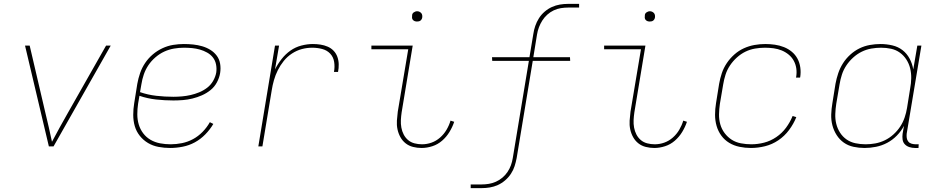

<svg xmlns="http://www.w3.org/2000/svg" viewBox="-20 -755 4840 990"><path d="M232 0 109 -520H133L214 -173Q223 -136 231.5 -99Q240 -62 248 -24Q268 -62 288.5 -99Q309 -136 330 -173L527 -520H551L256 0Z M857 8Q827 8 797.5 2.5Q768 -3 743.5 -17.5Q719 -32 701 -54.5Q683 -77 675 -104.5Q667 -132 667 -162.5Q667 -193 672 -223L688 -323Q693 -351 702.5 -378.5Q712 -406 728.5 -430.5Q745 -455 768 -474.5Q791 -494 818 -506.5Q845 -519 873 -523.5Q901 -528 928 -528Q953 -528 976.5 -525.5Q1000 -523 1022.5 -516.5Q1045 -510 1064.5 -498Q1084 -486 1097.5 -468Q1111 -450 1115 -426.5Q1119 -403 1115 -378Q1111 -354 1098.5 -330.5Q1086 -307 1065.5 -290.5Q1045 -274 1021 -263.5Q997 -253 972.5 -247Q948 -241 923.5 -239Q899 -237 874 -237Q829 -237 784.5 -242Q740 -247 699 -261L692 -220Q688 -193 688 -165.5Q688 -138 695.5 -113Q703 -88 718.5 -67.5Q734 -47 756.5 -34Q779 -21 805.5 -16Q832 -11 860 -11Q889 -11 918.5 -17Q948 -23 975 -37.5Q1002 -52 1024.5 -75Q1047 -98 1062 -125L1080 -116Q1063 -87 1038.5 -62Q1014 -37 984.5 -21Q955 -5 922 1.5Q889 8 857 8ZM874 -256Q896 -256 918.5 -258Q941 -260 963 -265Q985 -270 1007 -279Q1029 -288 1048 -302.5Q1067 -317 1079 -338Q1091 -359 1095 -381Q1098 -402 1094 -422.5Q1090 -443 1078 -458.5Q1066 -474 1048 -484Q1030 -494 1010.5 -499.5Q991 -505 970.5 -507Q950 -509 928 -509Q903 -509 877 -504.5Q851 -500 827 -489Q803 -478 781.5 -459.5Q760 -441 745 -418.5Q730 -396 721.5 -371Q713 -346 709 -320L702 -280Q742 -266 786 -261Q830 -256 874 -256Z M1312 0 1398 -520H1419L1398 -397Q1412 -425 1432 -450.5Q1452 -476 1477.5 -494Q1503 -512 1533.5 -520Q1564 -528 1593 -528Q1613 -528 1632.5 -525Q1652 -522 1669.5 -514.5Q1687 -507 1700 -493.5Q1713 -480 1719.5 -462Q1726 -444 1726.5 -424Q1727 -404 1723 -384H1702Q1707 -410 1703 -435.5Q1699 -461 1682.5 -478.5Q1666 -496 1641 -502.5Q1616 -509 1590 -509Q1563 -509 1536.5 -502Q1510 -495 1485.5 -479Q1461 -463 1443 -440.5Q1425 -418 1412.5 -393Q1400 -368 1392.5 -341.5Q1385 -315 1381 -289L1333 0Z M2154 8Q2131 8 2109.5 2.5Q2088 -3 2071.5 -16Q2055 -29 2044.5 -48Q2034 -67 2029.5 -88.5Q2025 -110 2026.5 -133Q2028 -156 2031 -179L2085 -501H1895V-520H2108L2051 -176Q2048 -156 2047 -136Q2046 -116 2049.5 -97Q2053 -78 2061.5 -61.5Q2070 -45 2084 -33Q2098 -21 2117 -16Q2136 -11 2156 -11Q2181 -11 2205 -19.5Q2229 -28 2249 -45.5Q2269 -63 2282.5 -86Q2296 -109 2303 -133L2322 -127Q2313 -100 2297.5 -74.5Q2282 -49 2259.5 -29.5Q2237 -10 2209 -1Q2181 8 2154 8ZM2130 -644Q2124 -644 2118.5 -646Q2113 -648 2109 -652.5Q2105 -657 2104.5 -663.5Q2104 -670 2105 -676Q2105 -681 2107.5 -685Q2110 -689 2114 -691.5Q2118 -694 2122 -695.5Q2126 -697 2131 -697Q2137 -697 2142.5 -694.5Q2148 -692 2152 -687.5Q2156 -683 2157 -676.5Q2158 -670 2157 -664Q2156 -659 2153.5 -655Q2151 -651 2147.5 -648.5Q2144 -646 2139.5 -645Q2135 -644 2130 -644Z M2407 215V196H2464Q2482 196 2500.5 193Q2519 190 2537 182Q2555 174 2570.5 161Q2586 148 2597 131.5Q2608 115 2614.5 97Q2621 79 2624 60L2707 -441H2518L2517 -460H2710L2730 -580Q2733 -601 2740 -621.5Q2747 -642 2759 -661Q2771 -680 2788.5 -695Q2806 -710 2826 -719Q2846 -728 2867 -731.5Q2888 -735 2909 -735H2966V-716H2909Q2891 -716 2872 -713Q2853 -710 2835 -701.5Q2817 -693 2802 -679.5Q2787 -666 2776.5 -649.5Q2766 -633 2759 -614.5Q2752 -596 2749 -577L2730 -460H2919L2920 -441H2727L2644 60Q2640 81 2633.5 101.5Q2627 122 2614.5 141Q2602 160 2584.5 175Q2567 190 2547 199Q2527 208 2506 211.5Q2485 215 2464 215Z M3354 8Q3331 8 3309.5 2.5Q3288 -3 3271.5 -16Q3255 -29 3244.5 -48Q3234 -67 3229.5 -88.5Q3225 -110 3226.5 -133Q3228 -156 3231 -179L3285 -501H3095V-520H3308L3251 -176Q3248 -156 3247 -136Q3246 -116 3249.5 -97Q3253 -78 3261.5 -61.5Q3270 -45 3284 -33Q3298 -21 3317 -16Q3336 -11 3356 -11Q3381 -11 3405 -19.5Q3429 -28 3449 -45.5Q3469 -63 3482.5 -86Q3496 -109 3503 -133L3522 -127Q3513 -100 3497.5 -74.5Q3482 -49 3459.5 -29.5Q3437 -10 3409 -1Q3381 8 3354 8ZM3330 -644Q3324 -644 3318.5 -646Q3313 -648 3309 -652.5Q3305 -657 3304.5 -663.5Q3304 -670 3305 -676Q3305 -681 3307.5 -685Q3310 -689 3314 -691.5Q3318 -694 3322 -695.5Q3326 -697 3331 -697Q3337 -697 3342.5 -694.5Q3348 -692 3352 -687.5Q3356 -683 3357 -676.5Q3358 -670 3357 -664Q3356 -659 3353.5 -655Q3351 -651 3347.5 -648.5Q3344 -646 3339.5 -645Q3335 -644 3330 -644Z M3852 8Q3822 8 3793 2Q3764 -4 3740 -18.5Q3716 -33 3699.5 -55.5Q3683 -78 3675 -105.5Q3667 -133 3667 -163Q3667 -193 3672 -223L3688 -323Q3693 -351 3702 -378Q3711 -405 3727.5 -429.5Q3744 -454 3766.5 -474Q3789 -494 3815.5 -506Q3842 -518 3870 -523Q3898 -528 3926 -528Q3951 -528 3975.5 -524.5Q4000 -521 4022.5 -512Q4045 -503 4063 -488Q4081 -473 4092 -452.5Q4103 -432 4106.5 -407.5Q4110 -383 4106 -357L4105 -355H4084L4085 -357Q4089 -380 4086 -401.5Q4083 -423 4073 -441.5Q4063 -460 4046.5 -473.5Q4030 -487 4010.5 -495Q3991 -503 3969 -506Q3947 -509 3924 -509Q3899 -509 3873 -504.5Q3847 -500 3823.5 -488.5Q3800 -477 3779.5 -458.5Q3759 -440 3744 -417.5Q3729 -395 3721 -370Q3713 -345 3709 -320L3692 -220Q3688 -193 3687.5 -166Q3687 -139 3694 -114Q3701 -89 3716.5 -68.5Q3732 -48 3753 -34.5Q3774 -21 3800.5 -16Q3827 -11 3854 -11Q3887 -11 3920 -19.5Q3953 -28 3982.5 -48Q4012 -68 4033 -96.5Q4054 -125 4067 -157L4086 -151Q4072 -116 4048.5 -84.5Q4025 -53 3993 -31.5Q3961 -10 3924.5 -1Q3888 8 3852 8Z M4438 8Q4409 8 4381 2Q4353 -4 4331 -19.5Q4309 -35 4294 -58.5Q4279 -82 4272 -109Q4265 -136 4266 -165Q4267 -194 4272 -223L4288 -323Q4293 -350 4302 -377Q4311 -404 4326.5 -428.5Q4342 -453 4364 -473Q4386 -493 4411.5 -505.5Q4437 -518 4465 -523Q4493 -528 4520 -528Q4551 -528 4581 -521Q4611 -514 4633.5 -496.5Q4656 -479 4670 -453Q4684 -427 4689 -397L4710 -520H4731L4655 -65Q4654 -54 4655.5 -43.5Q4657 -33 4663.5 -25Q4670 -17 4680.5 -14Q4691 -11 4702 -11H4717L4716 8H4698Q4683 8 4669 3.5Q4655 -1 4645.5 -11Q4636 -21 4634 -35.5Q4632 -50 4634 -65L4641 -106Q4627 -79 4604.5 -56Q4582 -33 4554.5 -18.5Q4527 -4 4497 2Q4467 8 4438 8ZM4443 -11Q4468 -11 4493 -15.5Q4518 -20 4542 -31.5Q4566 -43 4586.5 -61.5Q4607 -80 4621.5 -102Q4636 -124 4644.5 -149Q4653 -174 4657 -199L4673 -299Q4678 -325 4678.5 -351.5Q4679 -378 4673 -402.5Q4667 -427 4653.5 -448Q4640 -469 4620 -483.5Q4600 -498 4575 -503.5Q4550 -509 4523 -509Q4498 -509 4472.5 -504.5Q4447 -500 4423.5 -488.5Q4400 -477 4379.5 -458.5Q4359 -440 4344 -417.5Q4329 -395 4321 -370Q4313 -345 4309 -320L4292 -220Q4288 -194 4287 -167.5Q4286 -141 4292 -116.5Q4298 -92 4311.5 -71Q4325 -50 4345 -36Q4365 -22 4390.5 -16.5Q4416 -11 4443 -11Z"/></svg>

Font: Iosevka Thin Extended
Style: Italic
Weight: 100
Width: 7
Italic angle: -9°
Monospace: yes
Designer: Belleve Invis
Foundry: Belleve Invis
Version: Version 32.5.0; ttfautohint (v1.8.4)